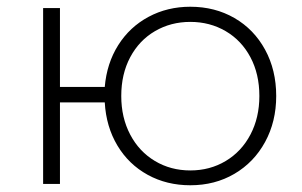

<svg xmlns="http://www.w3.org/2000/svg" viewBox="-20 -546 896 570"><path d="M676 -492.5C637.3 -514.8 593.7 -526 545 -526C499.7 -526 458.3 -516 421 -496C383.7 -476 353.7 -448 331 -412C308.3 -376 295 -334.7 291 -288H158V-522H108V0H158V-242H291C293.7 -194 306.2 -151.3 328.5 -114C350.8 -76.7 380.8 -47.7 418.5 -27C456.2 -6.3 498.3 4 545 4C593.7 4 637.3 -7.3 676 -30C714.7 -52.7 745 -84.2 767 -124.5C789 -164.8 800 -210.3 800 -261C800 -312.3 789 -358.2 767 -398.5C745 -438.8 714.7 -470.2 676 -492.5ZM650 -68C618.7 -49.3 583.7 -40 545 -40C506.3 -40 471.3 -49.3 440 -68C408.7 -86.7 384.2 -112.8 366.5 -146.5C348.8 -180.2 340 -218.3 340 -261C340 -304.3 348.8 -342.7 366.5 -376C384.2 -409.3 408.7 -435.2 440 -453.5C471.3 -471.8 506.3 -481 545 -481C583.7 -481 618.7 -471.8 650 -453.5C681.3 -435.2 705.8 -409.3 723.5 -376C741.2 -342.7 750 -304.3 750 -261C750 -218.3 741.2 -180.2 723.5 -146.5C705.8 -112.8 681.3 -86.7 650 -68Z"/></svg>

Font: Montserrat Custom ExtraLight
Style: Regular
Weight: 300
Designer: Julieta Ulanovsky
Foundry: Julieta Ulanovsky
Version: Version 7.200